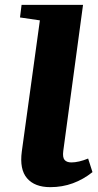

<svg xmlns="http://www.w3.org/2000/svg" viewBox="-20 -763 406 792"><path d="M187.5 9Q123 9 91.5 -27.8Q60 -64.5 70 -138.5L144.5 -679L62.5 -691L69 -743H322.5L241 -140.5Q237.5 -113.5 246.5 -103.2Q255.5 -93 274.5 -93Q289 -93 306.5 -97Q324 -101 343.5 -109L361.5 -53Q324 -23 280.5 -7Q237 9 187.5 9Z"/></svg>

Font: Merriweather 24pt Black
Style: Italic
Weight: 900
Italic angle: -7.8°
Designer: Eben Sorkin
Foundry: Eben Sorkin
Version: Version 2.101